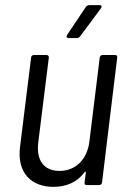

<svg xmlns="http://www.w3.org/2000/svg" viewBox="-20 -720 500 747"><path d="M368 -700H327C322 -700 317 -697 314 -693L241 -584C237 -577 239 -572 247 -572H280C285 -572 289 -575 292 -579L373 -688C377 -695 376 -700 368 -700ZM368 -496 328 -171C320 -100 274 -55 212 -55C151 -55 120 -96 129 -167L170 -496C170 -502 167 -506 161 -506H112C106 -506 101 -502 101 -496L58 -149C45 -44 105 7 188 7C238 7 280 -11 309 -50C311 -53 314 -53 314 -49L309 -10C308 -4 311 0 317 0H366C372 0 376 -4 377 -10L436 -496C437 -502 434 -506 428 -506H379C373 -506 369 -502 368 -496Z"/></svg>

Font: Barlow Semi Condensed
Style: Italic
Weight: 400
Width: 4
Italic angle: -7°
Designer: Jeremy Tribby
Foundry: Tribby Type
Version: Version 1.422;hotconv 1.0.109;makeotfexe 2.5.65596